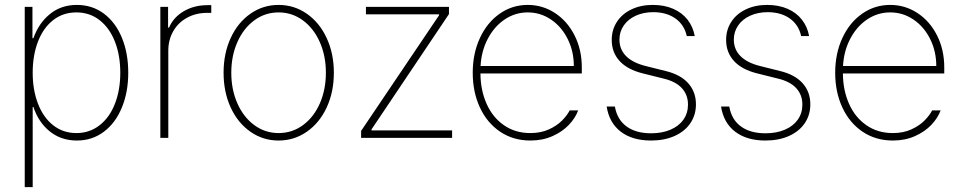

<svg xmlns="http://www.w3.org/2000/svg" viewBox="-20 -558 3891 777"><path d="M80.1 -530.3H111.3V-403.3H115.2Q136.7 -464.4 182.1 -501.2Q227.5 -538.1 291 -538.1Q353.5 -538.1 400.6 -502.7Q447.8 -467.3 473.4 -405Q499 -342.8 499 -263.7Q499 -185.1 473.1 -122.6Q447.3 -60.1 400.1 -24.7Q353 10.7 291 10.7Q227.5 10.7 181.6 -26.1Q135.7 -63 115.2 -125H112.3V199.2H80.1ZM289.1 -19.5Q342.8 -19.5 383.3 -51.3Q423.8 -83 445.3 -138.7Q466.8 -194.3 466.8 -263.7Q466.8 -333.5 445.3 -388.9Q423.8 -444.3 383.5 -476.1Q343.3 -507.8 289.1 -507.8Q234.9 -507.8 194.8 -476.3Q154.8 -444.8 133.5 -389.2Q112.3 -333.5 112.3 -263.7Q112.3 -193.8 133.8 -138.2Q155.3 -82.5 195.3 -51Q235.4 -19.5 289.1 -19.5Z M628.9 -530.3H660.2V-446.3H664.1Q681.6 -487.8 723.6 -512.5Q765.6 -537.1 819.3 -537.1H835V-505.9H818.4Q772.9 -505.9 737.1 -486.3Q701.2 -466.8 681.2 -431.9Q661.1 -397 661.1 -352.5V0H628.9Z M884.8 -263.7Q884.8 -341.8 913.6 -404.3Q942.4 -466.8 993.4 -502.4Q1044.4 -538.1 1107.4 -538.1Q1170.4 -538.1 1221.7 -502.4Q1272.9 -466.8 1302 -404.1Q1331.1 -341.3 1331.1 -263.7Q1331.1 -185.5 1302 -123Q1272.9 -60.5 1221.7 -24.9Q1170.4 10.7 1107.4 10.7Q1044.4 10.7 993.4 -24.9Q942.4 -60.5 913.6 -123Q884.8 -185.5 884.8 -263.7ZM1298.8 -263.7Q1298.8 -332 1274.2 -387.7Q1249.5 -443.4 1205.8 -475.6Q1162.1 -507.8 1107.4 -507.8Q1052.7 -507.8 1009 -475.6Q965.3 -443.4 940.7 -387.7Q916 -332 916 -263.7Q916 -195.3 940.7 -139.6Q965.3 -84 1009 -51.8Q1052.7 -19.5 1107.4 -19.5Q1162.6 -19.5 1206.3 -51.8Q1250 -84 1274.4 -139.6Q1298.8 -195.3 1298.8 -263.7Z M1441.4 -28.3 1756.8 -496.1V-500H1460.9V-530.3H1796.9V-501L1483.4 -34.2V-30.3H1809.6V0H1441.4Z M1893.1 -263.7Q1893.1 -341.3 1922.1 -404.1Q1951.2 -466.8 2002 -502.4Q2052.7 -538.1 2115.7 -538.1Q2175.8 -538.1 2225.8 -505.4Q2275.9 -472.7 2305.2 -414.8Q2334.5 -356.9 2334.5 -285.2V-260.7H1924.3Q1924.8 -192.9 1949.2 -137.9Q1973.6 -83 2019.3 -51.3Q2064.9 -19.5 2126.5 -19.5Q2168.9 -19.5 2201.4 -34.4Q2233.9 -49.3 2254.4 -70.1Q2274.9 -90.8 2285.6 -111.3H2319.8Q2308.6 -80.6 2282.2 -52.7Q2255.9 -24.9 2215.8 -7.1Q2175.8 10.7 2126.5 10.7Q2057.1 10.7 2004.2 -24.9Q1951.2 -60.5 1922.1 -123Q1893.1 -185.5 1893.1 -263.7ZM2302.2 -291Q2302.2 -350.6 2277.3 -400.4Q2252.4 -450.2 2209.7 -479Q2167 -507.8 2115.7 -507.8Q2064.9 -507.8 2022.7 -479.5Q1980.5 -451.2 1954.3 -401.6Q1928.2 -352.1 1924.8 -291Z M2624.5 -508.8Q2584.5 -508.8 2553.2 -494.6Q2522 -480.5 2504.4 -455.1Q2486.8 -429.7 2486.8 -397.5Q2486.8 -358.4 2513.4 -331.3Q2540 -304.2 2592.3 -291L2674.3 -270.5Q2734.4 -255.9 2765.4 -220.9Q2796.4 -186 2796.4 -135.7Q2796.4 -92.8 2773.9 -59.6Q2751.5 -26.4 2710.2 -7.8Q2668.9 10.7 2614.7 10.7Q2539.1 10.7 2492.2 -25.1Q2445.3 -61 2435.1 -127H2468.3Q2477.5 -74.2 2515.4 -46.4Q2553.2 -18.6 2614.7 -18.6Q2659.2 -18.6 2693.1 -33Q2727.1 -47.4 2745.6 -73.7Q2764.2 -100.1 2764.2 -134.8Q2764.2 -174.3 2739.3 -201.4Q2714.4 -228.5 2664.6 -240.2L2582.5 -260.7Q2520 -275.9 2487.8 -310.8Q2455.6 -345.7 2455.6 -396.5Q2455.6 -437.5 2476.6 -469.7Q2497.6 -502 2535.4 -520Q2573.2 -538.1 2621.6 -538.1Q2668 -538.1 2704.1 -522.5Q2740.2 -506.8 2762.5 -478.3Q2784.7 -449.7 2791.5 -412.1H2759.3Q2749.5 -457 2714.1 -482.7Q2678.7 -508.3 2624.5 -508.8Z M3087.4 -508.8Q3047.4 -508.8 3016.1 -494.6Q2984.9 -480.5 2967.3 -455.1Q2949.7 -429.7 2949.7 -397.5Q2949.7 -358.4 2976.3 -331.3Q3002.9 -304.2 3055.2 -291L3137.2 -270.5Q3197.3 -255.9 3228.3 -220.9Q3259.3 -186 3259.3 -135.7Q3259.3 -92.8 3236.8 -59.6Q3214.4 -26.4 3173.1 -7.8Q3131.8 10.7 3077.6 10.7Q3002 10.7 2955.1 -25.1Q2908.2 -61 2897.9 -127H2931.2Q2940.4 -74.2 2978.3 -46.4Q3016.1 -18.6 3077.6 -18.6Q3122.1 -18.6 3156 -33Q3189.9 -47.4 3208.5 -73.7Q3227.1 -100.1 3227.1 -134.8Q3227.1 -174.3 3202.1 -201.4Q3177.2 -228.5 3127.4 -240.2L3045.4 -260.7Q2982.9 -275.9 2950.7 -310.8Q2918.5 -345.7 2918.5 -396.5Q2918.5 -437.5 2939.5 -469.7Q2960.4 -502 2998.3 -520Q3036.1 -538.1 3084.5 -538.1Q3130.9 -538.1 3167 -522.5Q3203.1 -506.8 3225.3 -478.3Q3247.6 -449.7 3254.4 -412.1H3222.2Q3212.4 -457 3177 -482.7Q3141.6 -508.3 3087.4 -508.8Z M3359.9 -263.7Q3359.9 -341.3 3388.9 -404.1Q3418 -466.8 3468.8 -502.4Q3519.5 -538.1 3582.5 -538.1Q3642.6 -538.1 3692.6 -505.4Q3742.7 -472.7 3772 -414.8Q3801.3 -356.9 3801.3 -285.2V-260.7H3391.1Q3391.6 -192.9 3416 -137.9Q3440.4 -83 3486.1 -51.3Q3531.7 -19.5 3593.3 -19.5Q3635.7 -19.5 3668.2 -34.4Q3700.7 -49.3 3721.2 -70.1Q3741.7 -90.8 3752.4 -111.3H3786.6Q3775.4 -80.6 3749 -52.7Q3722.7 -24.9 3682.6 -7.1Q3642.6 10.7 3593.3 10.7Q3523.9 10.7 3470.9 -24.9Q3418 -60.5 3388.9 -123Q3359.9 -185.5 3359.9 -263.7ZM3769 -291Q3769 -350.6 3744.1 -400.4Q3719.2 -450.2 3676.5 -479Q3633.8 -507.8 3582.5 -507.8Q3531.7 -507.8 3489.5 -479.5Q3447.3 -451.2 3421.1 -401.6Q3395 -352.1 3391.6 -291Z"/></svg>

Font: Pretendard GOV Thin
Style: Regular
Weight: 100
Designer: Base glyphs from Inter by Rasmus Andersson; Hangeul glyphs from Noto Sans CJK(Source Han Sans) by Jang Soo-young and Kan
Foundry: Kil Hyung-jin
Version: Version 1.309